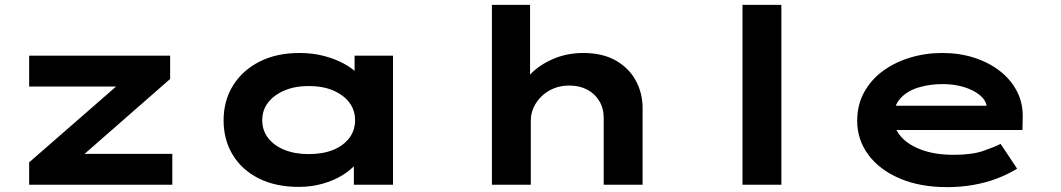

<svg xmlns="http://www.w3.org/2000/svg" viewBox="-20 -760 4364 790"><path d="M100 0V-92L515 -454L532 -404H100V-531H680V-435L279 -84L259 -127H689V0Z M1210 9Q1114 9 1044.5 -26Q975 -61 937.5 -123Q900 -185 900 -265Q900 -346 939 -408.5Q978 -471 1048 -506.5Q1118 -542 1212 -542Q1267 -542 1314 -529.5Q1361 -517 1397 -497Q1433 -477 1454 -454.5Q1475 -432 1479 -411L1439 -405V-531H1597V0H1436V-148L1468 -134Q1466 -110 1444.5 -85Q1423 -60 1388 -38.5Q1353 -17 1307 -4Q1261 9 1210 9ZM1250 -126Q1309 -126 1351.5 -143.5Q1394 -161 1417.5 -192.5Q1441 -224 1441 -265Q1441 -307 1417.5 -338Q1394 -369 1351.5 -387.5Q1309 -406 1250 -406Q1193 -406 1150 -387.5Q1107 -369 1083 -338Q1059 -307 1059 -265Q1059 -224 1083 -192.5Q1107 -161 1150 -143.5Q1193 -126 1250 -126Z M2004 0V-740H2161V-383L2113 -368Q2124 -414 2161.5 -453.5Q2199 -493 2256 -517.5Q2313 -542 2380 -542Q2460 -542 2514.5 -510.5Q2569 -479 2596.5 -427.5Q2624 -376 2624 -316V0H2464V-273Q2464 -315 2445.5 -345Q2427 -375 2395.5 -391.5Q2364 -408 2322 -408Q2287 -408 2258 -396Q2229 -384 2208 -363.5Q2187 -343 2175.5 -317.5Q2164 -292 2164 -264V0H2084Q2044 0 2024 0Q2004 0 2004 0Z M3035 0V-740H3195V0Z M3877 10Q3766 10 3682.5 -25.5Q3599 -61 3553 -123Q3507 -185 3507 -263Q3507 -328 3535 -379.5Q3563 -431 3611.5 -467Q3660 -503 3723.5 -522.5Q3787 -542 3857 -542Q3928 -542 3988.5 -522.5Q4049 -503 4094.5 -467.5Q4140 -432 4165 -383Q4190 -334 4188 -274L4187 -225H3624L3601 -325H4057L4040 -302V-322Q4036 -349 4010.5 -369.5Q3985 -390 3945.5 -402Q3906 -414 3859 -414Q3805 -414 3759 -400Q3713 -386 3685 -355.5Q3657 -325 3657 -275Q3657 -232 3687.5 -197.5Q3718 -163 3773.5 -143Q3829 -123 3904 -123Q3980 -123 4027 -139.5Q4074 -156 4097 -168L4165 -66Q4128 -43 4082 -25.5Q4036 -8 3984 1Q3932 10 3877 10Z"/></svg>

Font: Lexend Zetta
Style: Bold
Weight: 700
Designer: Bonnie Shaver-Troup, Thomas Jockin
Foundry: Lexend
Version: Version 1.007